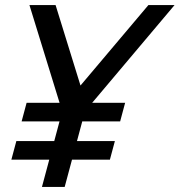

<svg xmlns="http://www.w3.org/2000/svg" viewBox="-20 -740 711 760"><path d="M671 -720H567.5L298.6 -401.5L200 -720H96.5L215.8 -333H85.3L65.6 -259.5H215.6L194.7 -181.5H44.7L25 -108H175L146 0H236L265 -108H415L434.7 -181.5H284.7L305.6 -259.5H455.6L475.3 -333H344.8Z"/></svg>

Font: Manrope
Style: MediumItalic
Weight: 500
Italic angle: -15°
Designer: Mikhail Sharanda
Foundry: Mikhail Sharanda
Version: Version 4.502;hotconv 1.0.109;makeotfexe 2.5.65596